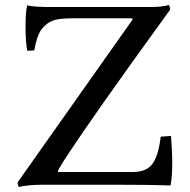

<svg xmlns="http://www.w3.org/2000/svg" viewBox="-20 -738 758 767"><path d="M145 0Q127 0 100.5 2Q74 4 55 9Q53 5 51.5 -0.5Q50 -6 50 -9L509 -659Q510 -660 510 -662Q510 -665 503 -665H279Q232 -665 206.5 -660Q181 -655 162 -638Q142 -621 132.5 -596Q123 -571 117 -537L89 -535Q82 -570 82 -631Q82 -657 83.5 -680.5Q85 -704 89 -717Q95 -715 105 -713.5Q115 -712 126.5 -711.5Q138 -711 149 -710.5Q160 -710 168 -710H581Q599 -710 617.5 -711.5Q636 -713 655 -718Q657 -714 658.5 -708.5Q660 -703 660 -700Q572 -579 506 -486.5Q440 -394 392 -326Q344 -258 312 -211Q280 -164 260 -134Q213 -64 211 -53Q211 -51 213 -51H512Q565 -51 589 -83.5Q613 -116 622 -192L663 -195Q665 -170 666.5 -142.5Q668 -115 668 -91Q668 -62 666.5 -38Q665 -14 661 3Q603 1 550.5 0.5Q498 0 453 0Z"/></svg>

Font: Lusitana
Style: Regular
Weight: 400
Designer: Ana Paula Megda
Foundry: Ana Paula Megda
Version: Version 1.000; ttfautohint (v1.1) -l 8 -r 50 -G 200 -x 14 -D